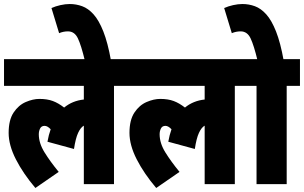

<svg xmlns="http://www.w3.org/2000/svg" viewBox="-20 -916 1512 955"><path d="M0 -489V-622H613V-489H547V0H397V-291Q381 -282 368.5 -255Q356 -228 348 -175L216 -211Q222 -245 232 -273Q216 -290 202 -290Q186 -290 179.5 -277Q173 -264 173 -248Q173 -204 201.5 -158Q230 -112 272 -61L156 19Q95 -53 59 -123.5Q23 -194 23 -255Q23 -319 47.5 -356Q72 -393 108 -408.5Q144 -424 176 -424Q215 -424 243 -413.5Q271 -403 299 -381Q340 -415 397 -421V-489Z M402 -615Q384 -690 367.5 -725Q351 -760 318 -760Q295 -760 274 -751L236 -876Q256 -885 280.5 -890.5Q305 -896 327 -896Q359 -896 389 -885Q419 -874 445.5 -844.5Q472 -815 494 -759.5Q516 -704 532 -615Z M601 -489V-622H1214V-489H1148V0H998V-291Q982 -282 969.5 -255Q957 -228 949 -175L817 -211Q823 -245 833 -273Q817 -290 803 -290Q787 -290 780.5 -277Q774 -264 774 -248Q774 -204 802.5 -158Q831 -112 873 -61L757 19Q696 -53 660 -123.5Q624 -194 624 -255Q624 -319 648.5 -356Q673 -393 709 -408.5Q745 -424 777 -424Q816 -424 844 -413.5Q872 -403 900 -381Q941 -415 998 -421V-489Z M1406 -489V0H1256V-489H1202V-622H1472V-489ZM1261 -615Q1243 -690 1226.5 -725Q1210 -760 1177 -760Q1154 -760 1133 -751L1095 -876Q1115 -885 1139.5 -890.5Q1164 -896 1186 -896Q1218 -896 1248 -885Q1278 -874 1304.5 -844.5Q1331 -815 1353 -759.5Q1375 -704 1391 -615Z"/></svg>

Font: Noto Sans ExtraCondensed Black
Style: Regular
Weight: 900
Width: 2
Designer: Monotype Design Team
Foundry: Monotype Imaging Inc.
Version: Version 2.013; ttfautohint (v1.8.4.7-5d5b)